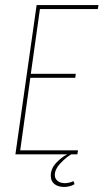

<svg xmlns="http://www.w3.org/2000/svg" viewBox="-20 -611 410 760"><path d="M41 0 125 -591H370L367 -575H138L102 -319H280L278 -303H100L60 -16H289L286 0ZM234 129Q210 129 195.5 117.5Q181 106 181 85Q181 56 203 33Q225 10 246 0H262Q240 13 218.5 36Q197 59 197 82Q197 96 208 105Q219 114 236 114Q254 114 271 106L275 118Q265 124 254.5 126.5Q244 129 234 129Z"/></svg>

Font: Alumni Sans Pinstripe
Style: Italic
Weight: 400
Italic angle: -8°
Designer: Robert E. Leuschke
Foundry: Robert E. Leuschke
Version: Version 1.010; ttfautohint (v1.8.4.7-5d5b)